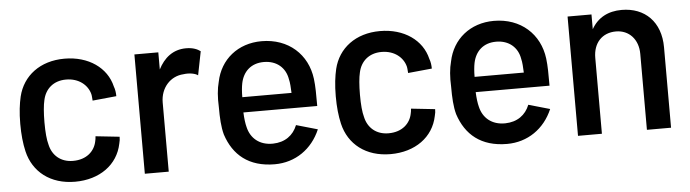

<svg xmlns="http://www.w3.org/2000/svg" viewBox="-39 -663 2933 816"><g transform="rotate(-5 1427.5 -255.0)"><path d="M253 8C358 8 436 -48 454 -137C457 -148 458 -156 458 -166L356 -177C355 -168 355 -162 353 -156C345 -115 311 -81 252 -81C199 -81 164 -113 154 -159C148 -180 145 -212 145 -255C145 -294 148 -329 153 -349C163 -396 198 -428 252 -428C307 -428 344 -396 354 -357C356 -349 356 -338 357 -329L459 -339C459 -353 457 -368 452 -381C433 -462 356 -517 253 -517C149 -517 75 -460 54 -373C47 -343 42 -306 42 -257C42 -212 46 -173 54 -139C75 -50 148 8 253 8Z M551 0H653V-295C653 -358 696 -404 751 -407C778 -411 803 -405 813 -397L833 -498C821 -507 802 -516 772 -516C715 -516 677 -483 653 -436V-509H551Z M1105 8C1193 8 1265 -42 1300 -124L1209 -150C1192 -107 1156 -81 1105 -80C1047 -79 1010 -112 999 -160C995 -175 992 -197 991 -223H1306C1306 -272 1306 -307 1302 -339C1289 -444 1209 -518 1094 -518C993 -518 917 -456 898 -362C890 -333 887 -296 889 -255C889 -208 891 -170 900 -137C929 -48 994 8 1105 8ZM992 -288C992 -312 994 -332 997 -347C1007 -396 1041 -429 1096 -429C1151 -429 1188 -396 1196 -347C1200 -332 1201 -310 1202 -288Z M1599 8C1704 8 1782 -48 1800 -137C1803 -148 1804 -156 1804 -166L1702 -177C1701 -168 1701 -162 1699 -156C1691 -115 1657 -81 1598 -81C1545 -81 1510 -113 1500 -159C1494 -180 1491 -212 1491 -255C1491 -294 1494 -329 1499 -349C1509 -396 1544 -428 1598 -428C1653 -428 1690 -396 1700 -357C1702 -349 1702 -338 1703 -329L1805 -339C1805 -353 1803 -368 1798 -381C1779 -462 1702 -517 1599 -517C1495 -517 1421 -460 1400 -373C1393 -343 1388 -306 1388 -257C1388 -212 1392 -173 1400 -139C1421 -50 1494 8 1599 8Z M2096 8C2184 8 2256 -42 2291 -124L2200 -150C2183 -107 2147 -81 2096 -80C2038 -79 2001 -112 1990 -160C1986 -175 1983 -197 1982 -223H2297C2297 -272 2297 -307 2293 -339C2280 -444 2200 -518 2085 -518C1984 -518 1908 -456 1889 -362C1881 -333 1878 -296 1880 -255C1880 -208 1882 -170 1891 -137C1920 -48 1985 8 2096 8ZM1983 -288C1983 -312 1985 -332 1988 -347C1998 -396 2032 -429 2087 -429C2142 -429 2179 -396 2187 -347C2191 -332 2192 -310 2193 -288Z M2399 0H2501V-324C2501 -387 2539 -428 2598 -428C2654 -428 2693 -386 2693 -324V0H2796V-343C2796 -452 2729 -517 2630 -517C2573 -517 2528 -494 2501 -446V-509H2399Z"/></g></svg>

Font: Vanilla Cream DemiBold
Style: Regular
Weight: 600
Designer: Jeremy Tribby, Jinavaṁso
Foundry: Tribby Type
Version: Version 1.422;Glyphs 3.1.2 (3151)